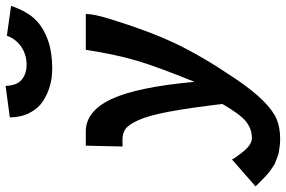

<svg xmlns="http://www.w3.org/2000/svg" viewBox="-251 -630 998 670"><g transform="rotate(-90 248.0 -295.0)"><path d="M356.9 -701.2Q391.1 -701.2 418.5 -719Q445.8 -736.8 458.5 -770L562.5 -755.4Q547.4 -709.5 522.5 -679.2Q497.6 -648.9 452.4 -630.4Q407.2 -611.8 342.8 -611.8Q311.5 -611.8 283 -619.9Q254.4 -627.9 229.5 -644.3Q204.6 -660.6 189.2 -690.4Q173.8 -720.2 173.3 -759.8L283.2 -774.4Q284.7 -734.9 305.2 -718Q325.7 -701.2 356.9 -701.2ZM26.4 15.6 31.2 23.9Q36.6 32.2 43.7 41.7Q50.8 51.3 59.8 61.5Q68.8 71.8 79.8 78.4Q90.8 85 101.1 85Q133.8 85 159.4 64Q185.1 43 220.2 -18.1Q206.5 -133.8 193.1 -204.8Q179.7 -275.9 163.8 -310.8Q147.9 -345.7 132.8 -356.2Q117.7 -366.7 93.8 -366.7Q76.7 -366.7 71.8 -366.2Q72.3 -387.7 73.2 -430.4Q74.2 -473.1 74.7 -494.6H124Q195.3 -494.6 237.3 -405Q279.3 -315.4 297.4 -115.2Q350.6 -246.1 372.1 -319.6Q393.6 -393.1 409.2 -494.6H534.2Q534.2 -465.8 516.6 -409.7Q476.1 -277.3 432.6 -184.8Q389.2 -92.3 309.1 26.4Q265.6 90.3 230.7 125Q195.8 159.7 166.5 171.6Q137.2 183.6 99.1 183.6Q85.9 183.6 74 182.1Q62 180.7 52.7 179.2Q43.5 177.7 32.7 173.1Q22 168.5 15.6 166.5Q9.3 164.6 -0.7 157.2Q-10.7 149.9 -14.6 147.5Q-18.6 145 -28.8 135.5Q-39.1 126 -41.3 124Q-43.5 122.1 -54.7 110.6Q-65.9 99.1 -67.4 97.7Z"/></g></svg>

Font: Fantasque Sans Mono
Style: Bold Italic
Weight: 700
Italic angle: -11°
Monospace: yes
Designer: Jany Belluz
Version: Version 1.7.1